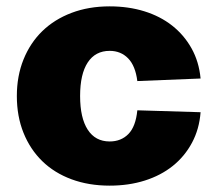

<svg xmlns="http://www.w3.org/2000/svg" viewBox="-20 -572 674 604"><path d="M325 12Q259 12 205 -8Q151 -28 113 -65Q75 -102 54 -154Q33 -206 33 -270Q33 -333 54 -385Q75 -437 113 -474Q151 -511 205 -531.5Q259 -552 325 -552Q384 -552 434 -536.5Q484 -521 521.5 -491.5Q559 -462 582.5 -420Q606 -378 611 -325L412 -317Q406 -365 383 -388.5Q360 -412 325 -412Q280 -412 256 -375.5Q232 -339 232 -270Q232 -201 256 -164Q280 -127 325 -127Q361 -127 384 -150.5Q407 -174 412 -225L611 -219Q607 -166 584 -123Q561 -80 523.5 -50Q486 -20 435.5 -4Q385 12 325 12Z"/></svg>

Font: Geist Black
Style: Regular
Weight: 400
Designer: Basement.studio, Andrés Briganti, Mateo Zaragoza
Foundry: Basement.studio, Vercel, Andrés Briganti, Guido Ferreyra, Mateo Zaragoza
Version: Version 1.401